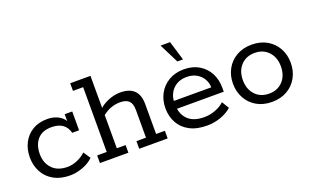

<svg xmlns="http://www.w3.org/2000/svg" viewBox="-73 -959 2123 1314"><g transform="rotate(-20 989.0 -302.0)"><path d="M257.4 10Q188.8 10 139.7 -17.4Q90.7 -44.8 64.9 -92.6Q39 -140.3 39 -199.7Q39 -258.8 63 -305.4Q87 -352 132 -379.3Q176.9 -406.7 239.7 -406.7Q274 -406.7 302.8 -395.8Q331.7 -384.9 351.2 -364.7Q370.6 -344.6 375.4 -315.8L364.5 -314.5V-396.7H419.3V-259.5H369.4Q347.4 -344.5 247.6 -344.5Q180.3 -344.5 145.6 -304.4Q110.9 -264.3 110.9 -198.4Q110.9 -133.8 149.8 -92.4Q188.7 -50.9 261.1 -50.9Q297.2 -50.9 333.9 -67.1Q370.6 -83.3 394.3 -107L428.7 -55.8Q397.7 -24.8 349.9 -7.4Q302.1 10 257.4 10Z M476.8 0V-55.6H546.4V-527.4H472.4V-583H620V-339.2L603.1 -335.4Q641.1 -371.4 685.3 -389.1Q729.4 -406.7 771.8 -406.7Q837.5 -406.7 871.8 -373.9Q906 -341.2 906 -271.8V-55.6H970V0H762.8V-55.6H832.4V-257.8Q832.4 -302.9 811.9 -323.4Q791.3 -343.9 746.1 -343.9Q713.6 -343.9 679.7 -331.9Q645.9 -320 606.9 -286.9L620 -315.4V-55.6H684V0Z M1254.9 10Q1179.6 10 1128.6 -17.4Q1077.5 -44.8 1051.8 -92.3Q1026 -139.7 1026 -198.4Q1026 -257.2 1051.7 -304.2Q1077.3 -351.2 1124.3 -378.9Q1171.3 -406.7 1234.8 -406.7Q1298.8 -406.7 1344.8 -378.9Q1390.7 -351.2 1415.5 -304.4Q1440.2 -257.6 1440.2 -198.1V-169H1069.6V-226.5H1370Q1369.6 -259.8 1353.2 -287.9Q1336.8 -316 1306.6 -333.5Q1276.4 -351 1234.8 -351Q1191.6 -351 1160.8 -332.4Q1130.1 -313.8 1113.7 -283.4Q1097.3 -253 1097.3 -217.5V-198.4Q1097.3 -131.4 1137.5 -91.1Q1177.7 -50.9 1257.1 -50.9Q1299.1 -50.9 1338.6 -66.2Q1378.2 -81.4 1403.7 -105.8L1435.6 -53.3Q1403.1 -24.2 1355.2 -7.1Q1307.4 10 1254.9 10ZM1212.5 -472.2 1141.7 -613.5H1210.8L1253.6 -472.2Z M1728.4 10Q1665 10 1617.6 -17.4Q1570.1 -44.8 1544.1 -92.3Q1518 -139.7 1518 -198.4Q1518 -257.8 1544.1 -304.8Q1570.1 -351.8 1617.6 -379.3Q1665 -406.7 1728.4 -406.7Q1792.3 -406.7 1839.5 -379.3Q1886.8 -351.8 1912.8 -304.8Q1938.8 -257.8 1938.8 -198.4Q1938.8 -139.7 1912.8 -92.3Q1886.8 -44.8 1839.5 -17.4Q1792.3 10 1728.4 10ZM1728.4 -50.3Q1790.8 -50.3 1828.9 -91.4Q1867 -132.6 1867 -198.4Q1867 -264.3 1828.9 -305.3Q1790.8 -346.4 1728.4 -346.4Q1665.9 -346.4 1627.9 -305.3Q1589.9 -264.3 1589.9 -198.4Q1589.9 -132.6 1627.9 -91.4Q1665.9 -50.3 1728.4 -50.3Z"/></g></svg>

Font: Rokkitt SemiBold
Style: Regular
Weight: 600
Designer: Vernon Adams
Foundry: Vernon Adams
Version: Version 3.103